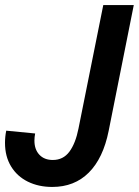

<svg xmlns="http://www.w3.org/2000/svg" viewBox="-20 -740 555 768"><path d="M0 -168.5Q0 -192.9 4.9 -217.3L120.6 -206.1Q117.7 -191.4 117.7 -177.7Q117.7 -142.1 137.5 -121.1Q157.2 -100.1 191.4 -100.1Q232.9 -100.1 257.6 -133.3Q282.2 -166.5 293.9 -225.6L393.1 -719.7H515.1L414.6 -216.3Q392.6 -106.9 335.2 -49.6Q277.8 7.8 189 7.8Q134.3 7.8 91.3 -13.4Q48.3 -34.7 24.2 -74.5Q0 -114.3 0 -168.5Z"/></svg>

Font: Reddit Sans Fudge SmBold Italic
Style: Regular
Weight: 600
Italic angle: -11.25°
Designer: Stephen Hutchings
Version: Version 1.013